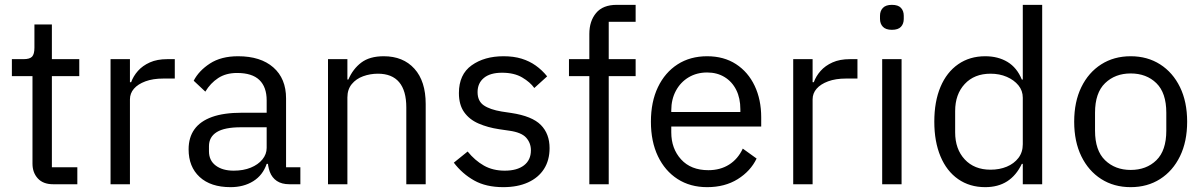

<svg xmlns="http://www.w3.org/2000/svg" viewBox="-20 -760 4964 792"><path d="M299 0H199Q158 0 136 -24Q114 -48 114 -85V-446H29V-516H77Q103 -516 112.5 -526.5Q122 -537 122 -563V-659H194V-516H307V-446H194V-70H299Z M516 0H436V-516H516V-421H521Q530 -446 549 -467.5Q568 -489 598 -502.5Q628 -516 670 -516H701V-436H654Q611 -436 580 -424.5Q549 -413 532.5 -394Q516 -375 516 -350Z M1219 0H1174Q1142 0 1122 -13.5Q1102 -27 1093 -51Q1084 -75 1084 -106V-113L1115 -84H1080Q1064 -37 1024.5 -12.5Q985 12 931 12Q849 12 803.5 -30Q758 -72 758 -144Q758 -193 782 -226.5Q806 -260 854.5 -277.5Q903 -295 978 -295H1080V-346Q1080 -401 1050 -430Q1020 -459 958 -459Q912 -459 880 -438Q848 -417 827 -382L779 -427Q800 -468 846 -498Q892 -528 962 -528Q1055 -528 1107.5 -482Q1160 -436 1160 -354V-70H1219ZM1080 -235H974Q906 -235 874 -215Q842 -195 842 -157V-136Q842 -98 870 -77Q898 -56 944 -56Q984 -56 1014.5 -68.5Q1045 -81 1062.5 -102.5Q1080 -124 1080 -150Z M1413 0H1333V-516H1413V-432H1417Q1436 -476 1470.5 -502Q1505 -528 1563 -528Q1643 -528 1689.5 -476.5Q1736 -425 1736 -331V0H1656V-317Q1656 -386 1626.5 -421Q1597 -456 1539 -456Q1507 -456 1478 -445.5Q1449 -435 1431 -413Q1413 -391 1413 -358Z M2056 12Q1985 12 1936 -15.5Q1887 -43 1852 -89L1909 -135Q1939 -98 1976 -77Q2013 -56 2062 -56Q2113 -56 2141.5 -78Q2170 -100 2170 -140Q2170 -170 2150.5 -192Q2131 -214 2080 -221L2039 -227Q1992 -234 1954 -250.5Q1916 -267 1894.5 -297.5Q1873 -328 1873 -376Q1873 -453 1925.5 -490.5Q1978 -528 2057 -528Q2099 -528 2131.5 -518Q2164 -508 2190 -489.5Q2216 -471 2237 -445L2184 -397Q2167 -421 2134 -440.5Q2101 -460 2051 -460Q2002 -460 1976 -438.5Q1950 -417 1950 -380Q1950 -343 1975.5 -325.5Q2001 -308 2049 -300L2089 -294Q2175 -281 2211 -244.5Q2247 -208 2247 -149Q2247 -99 2224 -63Q2201 -27 2158 -7.5Q2115 12 2056 12Z M2411 0V-446H2327V-516H2411V-620Q2411 -673 2439 -706.5Q2467 -740 2524 -740H2602V-670H2491V-516H2602V-446H2491V0Z M2897 12Q2827 12 2775 -21.5Q2723 -55 2694 -115.5Q2665 -176 2665 -258Q2665 -340 2694 -400.5Q2723 -461 2775 -494.5Q2827 -528 2897 -528Q2966 -528 3016 -495.5Q3066 -463 3093 -406Q3120 -349 3120 -276V-238H2749V-214Q2749 -147 2789.5 -102.5Q2830 -58 2902 -58Q2951 -58 2987.5 -81Q3024 -104 3044 -147L3101 -106Q3076 -54 3023 -21Q2970 12 2897 12ZM2897 -461Q2854 -461 2820.5 -441Q2787 -421 2768 -385.5Q2749 -350 2749 -305V-298H3034V-309Q3034 -355 3017 -389Q3000 -423 2969 -442Q2938 -461 2897 -461Z M3332 0H3252V-516H3332V-421H3337Q3346 -446 3365 -467.5Q3384 -489 3414 -502.5Q3444 -516 3486 -516H3517V-436H3470Q3427 -436 3396 -424.5Q3365 -413 3348.5 -394Q3332 -375 3332 -350Z M3659 -637Q3634 -637 3622 -649.5Q3610 -662 3610 -682V-695Q3610 -715 3622 -727.5Q3634 -740 3659 -740Q3685 -740 3696.5 -727.5Q3708 -715 3708 -695V-682Q3708 -662 3696.5 -649.5Q3685 -637 3659 -637ZM3619 0V-516H3699V0Z M4199 0V-84H4195Q4172 -36 4134.5 -12Q4097 12 4044 12Q3980 12 3932.5 -21Q3885 -54 3859.5 -115Q3834 -176 3834 -258Q3834 -341 3859.5 -401.5Q3885 -462 3932.5 -495Q3980 -528 4044 -528Q4097 -528 4136 -504.5Q4175 -481 4195 -432H4199V-740H4279V0ZM4066 -60Q4103 -60 4133 -72.5Q4163 -85 4181 -108.5Q4199 -132 4199 -165V-357Q4199 -386 4181 -408Q4163 -430 4133 -443Q4103 -456 4066 -456Q3999 -456 3959.5 -413.5Q3920 -371 3920 -302V-214Q3920 -145 3959.5 -102.5Q3999 -60 4066 -60Z M4644 12Q4575 12 4522.5 -21.5Q4470 -55 4440.5 -115.5Q4411 -176 4411 -258Q4411 -340 4440.5 -400.5Q4470 -461 4522.5 -494.5Q4575 -528 4644 -528Q4713 -528 4765.5 -494.5Q4818 -461 4847.5 -400.5Q4877 -340 4877 -258Q4877 -176 4847.5 -115.5Q4818 -55 4765.5 -21.5Q4713 12 4644 12ZM4644 -59Q4709 -59 4750 -99Q4791 -139 4791 -221V-295Q4791 -377 4750 -417Q4709 -457 4644 -457Q4580 -457 4538.5 -417Q4497 -377 4497 -295V-221Q4497 -139 4538.5 -99Q4580 -59 4644 -59Z"/></svg>

Font: IBM Plex Sans Var
Style: Regular
Weight: 400
Designer: Mike Abbink, Paul van der Laan, Pieter van Rosmalen
Foundry: Bold Monday
Version: Version 3.000